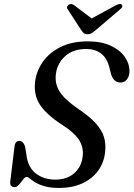

<svg xmlns="http://www.w3.org/2000/svg" viewBox="-20 -916 659 947"><path d="M273.5 11Q229.5 11 200.8 2.8Q172 -5.5 154.5 -16.2Q137 -27 127.2 -35.2Q117.5 -43.5 111.5 -43.5Q104 -43.5 94.2 -30.8Q84.5 -18 74 -5.5Q63.5 7 53.5 7Q27.5 7 30.5 -20L51.5 -192Q54 -221 76 -221Q94 -221 103.5 -194L110.5 -151.5Q117 -92 156.2 -61Q195.5 -30 252.5 -30Q308.5 -30 344 -59.8Q379.5 -89.5 387 -138.5Q394.5 -183.5 372.5 -221.5Q350.5 -259.5 283.5 -302.5Q209 -351 177.2 -399.2Q145.5 -447.5 153 -512.5Q159 -564.5 190.5 -610Q222 -655.5 278 -683.8Q334 -712 413 -712Q480 -712 526.2 -690.5Q572.5 -669 596 -634.8Q619.5 -600.5 618.5 -562.5Q618 -539.5 606 -524.2Q594 -509 574 -509Q541 -509 528 -549.5L519.5 -583Q508 -629.5 478.5 -652Q449 -674.5 405.5 -674.5Q340.5 -674.5 301.2 -638.8Q262 -603 256 -553Q249 -504 274 -464.5Q299 -425 364.5 -380Q421 -342 451.8 -308.2Q482.5 -274.5 492.8 -240.2Q503 -206 498.5 -166.5Q493 -113 463.2 -73Q433.5 -33 384.5 -11Q335.5 11 273.5 11ZM453.5 -768.5Q441.5 -758.5 432.2 -752.8Q423 -747 411.5 -747Q399.5 -747 393.2 -752.8Q387 -758.5 380 -768.5L314 -870Q309 -877 311.5 -883.2Q314 -889.5 319 -893Q331.5 -900.5 345.5 -890.5L432 -825L552.5 -890.5Q573 -900.5 581 -893Q584.5 -889.5 583 -883.2Q581.5 -877 572.5 -870Z"/></svg>

Font: Fraunces 9pt
Style: Italic
Weight: 400
Italic angle: -16°
Version: Version 1.000;[b76b70a41]